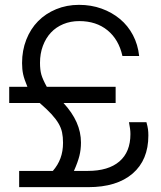

<svg xmlns="http://www.w3.org/2000/svg" viewBox="-20 -772 665 792"><path d="M59 0H344Q462 0 527 -56Q592 -112 592 -213Q592 -227 590.5 -238.5Q589 -250 584 -268H512Q515 -252 516.5 -241Q518 -230 518 -219Q518 -145 472.5 -106Q427 -67 342 -67H285Q301 -103 307.5 -129Q314 -155 314 -184Q314 -227 296 -267.5Q278 -308 242 -347H457V-414H173Q156 -445 150.5 -464.5Q145 -484 145 -513Q145 -551 157 -583Q169 -615 190 -637.5Q211 -660 241 -672.5Q271 -685 307 -685Q377 -685 423.5 -647Q470 -609 485 -541H554Q549 -588 528.5 -627Q508 -666 475 -693.5Q442 -721 399 -736.5Q356 -752 306 -752Q255 -752 211.5 -734Q168 -716 137 -684.5Q106 -653 88.5 -608.5Q71 -564 71 -512Q71 -486 75.5 -465.5Q80 -445 93 -414H18V-347H144Q173 -322 191.5 -302Q210 -282 221 -263.5Q232 -245 236 -226Q240 -207 240 -183Q240 -148 229.5 -119.5Q219 -91 198 -67H59Z"/></svg>

Font: Involve
Style: Regular
Weight: 400
Designer: Stefan Peev
Foundry: Context Ltd.
Version: Version 1.001